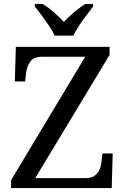

<svg xmlns="http://www.w3.org/2000/svg" viewBox="-20 -951 632 971"><path d="M36 0V-40L411 -664H194Q150 -664 133 -639.5Q116 -615 112 -582L107 -539H55L60 -714H534V-673L158 -50H410Q440 -50 457 -61.5Q474 -73 482.5 -91.5Q491 -110 493 -132L498 -175H550L545 0ZM256 -771Q246 -794 228 -820.5Q210 -847 191 -873Q172 -899 156 -918V-931H195Q224 -914 252.5 -889Q281 -864 303 -840Q318 -856 336 -872.5Q354 -889 373.5 -904.5Q393 -920 412 -931H451V-918Q436 -899 416.5 -873Q397 -847 379.5 -820.5Q362 -794 351 -771Z"/></svg>

Font: Noto Serif NP Hmong
Style: Regular
Weight: 400
Designer: Dalton Maag Ltd
Foundry: Dalton Maag Ltd
Version: Version 1.001